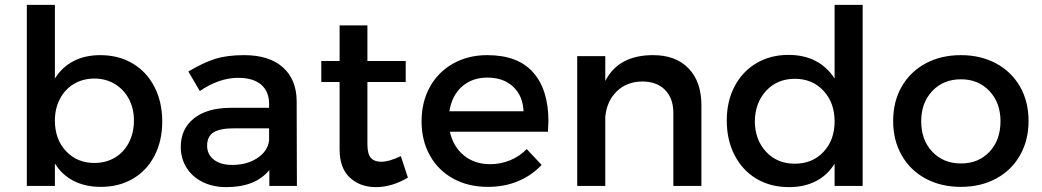

<svg xmlns="http://www.w3.org/2000/svg" viewBox="-20 -762 4271 787"><path d="M645 -264Q645 -185 613.5 -124Q582 -63 525 -29.5Q468 4 393 4Q330 4 282 -20.5Q234 -45 205 -92V0H90V-742H205V-440Q234 -487 281.5 -511.5Q329 -536 391 -536Q466 -536 523.5 -502Q581 -468 613 -406Q645 -344 645 -264ZM529 -268Q529 -317 508.5 -356Q488 -395 451 -417.5Q414 -440 367 -440Q320 -440 283 -418Q246 -396 225.5 -356.5Q205 -317 205 -268Q205 -191 250.5 -142.5Q296 -94 367 -94Q414 -94 451 -116Q488 -138 508.5 -178Q529 -218 529 -268Z M1084 -65Q1027 5 908 5Q852 5 809.5 -16.5Q767 -38 744 -75.5Q721 -113 721 -160Q721 -233 774 -276Q827 -319 922 -320H1083V-336Q1083 -387 1050.5 -415Q1018 -443 956 -443Q879 -443 799 -389L752 -469Q813 -505 861.5 -520.5Q910 -536 981 -536Q1083 -536 1139 -486.5Q1195 -437 1196 -349L1197 0H1084ZM1083 -187V-236H939Q882 -236 855.5 -219.5Q829 -203 829 -165Q829 -129 856.5 -107.5Q884 -86 932 -86Q993 -86 1035.5 -114.5Q1078 -143 1083 -187Z M1521 5Q1456 5 1414 -34Q1372 -73 1372 -150V-426H1297V-512H1372V-658H1486V-512H1643V-426H1486V-171Q1486 -131 1500 -115Q1514 -99 1543 -99Q1575 -99 1623 -122L1652 -34Q1586 5 1521 5Z M2228 -265Q2228 -252 2226 -222H1824Q1838 -160 1882 -124.5Q1926 -89 1989 -89Q2032 -89 2071 -105Q2110 -121 2139 -151L2200 -86Q2160 -43 2104 -19.5Q2048 4 1980 4Q1899 4 1837.5 -30Q1776 -64 1742 -125Q1708 -186 1708 -265Q1708 -344 1742 -405.5Q1776 -467 1837.5 -501.5Q1899 -536 1977 -536Q2103 -536 2165.5 -465Q2228 -394 2228 -265ZM1978 -444Q1915 -444 1873.5 -407Q1832 -370 1822 -306H2126Q2123 -370 2083 -407Q2043 -444 1978 -444Z M2855 -331V0H2740V-299Q2740 -359 2706 -393.5Q2672 -428 2612 -428Q2548 -427 2507.5 -387Q2467 -347 2461 -283V0H2346V-532H2461V-430Q2515 -536 2657 -536Q2750 -536 2802.5 -481.5Q2855 -427 2855 -331Z M3516 0H3401V-91Q3372 -44 3324.5 -19.5Q3277 5 3214 5Q3138 5 3080.5 -29.5Q3023 -64 2991 -126Q2959 -188 2959 -268Q2959 -347 2991 -408Q3023 -469 3080.5 -503Q3138 -537 3212 -537Q3276 -537 3323.5 -512Q3371 -487 3401 -440V-742H3516ZM3401 -264Q3401 -341 3355.5 -390Q3310 -439 3238 -439Q3166 -439 3120.5 -390Q3075 -341 3074 -264Q3075 -188 3120.5 -139.5Q3166 -91 3238 -91Q3310 -91 3355.5 -139.5Q3401 -188 3401 -264Z M4196 -266Q4196 -187 4161 -125.5Q4126 -64 4063 -30Q4000 4 3919 4Q3837 4 3774 -30Q3711 -64 3676 -125.5Q3641 -187 3641 -266Q3641 -346 3676 -407Q3711 -468 3774 -502Q3837 -536 3919 -536Q4000 -536 4063 -502Q4126 -468 4161 -407Q4196 -346 4196 -266ZM3756 -265Q3756 -188 3801.5 -140Q3847 -92 3919 -92Q3991 -92 4036 -140Q4081 -188 4081 -265Q4081 -341 4035.5 -389Q3990 -437 3919 -437Q3847 -437 3801.5 -389Q3756 -341 3756 -265Z"/></svg>

Font: Sapa
Style: Regular
Weight: 400
Version: Version 1.20 June 8, 2016